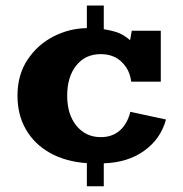

<svg xmlns="http://www.w3.org/2000/svg" viewBox="-20 -566 648 681"><path d="M288.1 94.7V12.7Q212.4 7.3 157.2 -23.7Q102.1 -54.7 72 -106.7Q42 -158.7 42 -226.6Q42 -300.3 77.4 -353.8Q112.8 -407.2 168.9 -436.3Q225.1 -465.3 288.1 -466.3V-546.4H348.1V-462.4Q380.9 -457 401.1 -449Q421.4 -440.9 441.4 -423.3L447.3 -457H550.3V-276.4H445.3Q440.9 -316.9 412.4 -345.5Q383.8 -374 336.9 -374Q282.7 -374 250.5 -333.7Q218.3 -293.5 218.3 -226.6Q218.3 -160.2 251.2 -119.9Q284.2 -79.6 337.4 -79.6Q377.9 -79.6 404.8 -103Q431.6 -126.5 442.4 -169.4L568.8 -142.1Q549.8 -72.8 491.2 -31Q432.6 10.7 348.1 13.2V94.7Z"/></svg>

Font: Kameron
Style: Bold
Weight: 700
Designer: Vernon Adams
Foundry: Vernon Adams
Version: Version 1.100